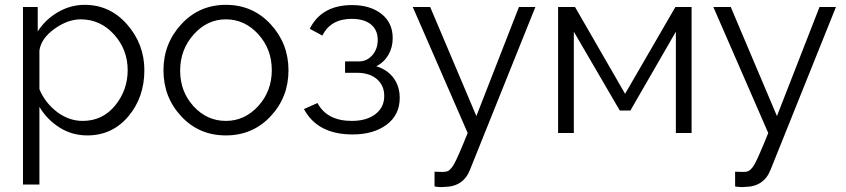

<svg xmlns="http://www.w3.org/2000/svg" viewBox="-20 -550 3497 794"><path d="M143 -108V213H75V-521H136V-420Q168 -470 220 -500Q272 -530 330 -530Q435 -530 506 -448.5Q577 -367 577 -260Q577 -147 510.5 -68.5Q444 10 341 10Q278 10 226.5 -22.5Q175 -55 143 -108ZM508 -260Q508 -345 451.5 -407.5Q395 -470 314 -470Q260 -470 205 -430.5Q150 -391 143 -341V-181Q167 -124 216 -87Q265 -50 322 -50Q404 -50 456 -113.5Q508 -177 508 -260Z M914 -530Q1025 -530 1099 -450Q1173 -370 1173 -259Q1173 -148 1099 -69Q1025 10 914 10Q803 10 729.5 -69Q656 -148 656 -259Q656 -370 730 -450Q804 -530 914 -530ZM914 -470Q837 -470 781 -407.5Q725 -345 725 -258Q725 -171 780.5 -110.5Q836 -50 914 -50Q992 -50 1048 -111.5Q1104 -173 1104 -260Q1104 -347 1048 -408.5Q992 -470 914 -470Z M1438 6Q1293 6 1237 -99L1293 -124Q1332 -50 1435 -50Q1496 -50 1532.5 -78Q1569 -106 1569 -153Q1569 -196 1539.5 -222Q1510 -248 1460 -249H1407V-296H1464Q1497 -296 1519.5 -321.5Q1542 -347 1542 -385Q1542 -426 1514 -449Q1486 -472 1434 -472Q1348 -472 1313 -403L1261 -431Q1310 -529 1436 -529Q1511 -529 1557.5 -492.5Q1604 -456 1604 -392Q1604 -354 1586 -323Q1568 -292 1536 -276Q1582 -262 1607.5 -227.5Q1633 -193 1633 -145Q1633 -75 1579 -34.5Q1525 6 1438 6Z M1777 160Q1815 162 1823 160Q1841 158 1857 130Q1873 102 1914 0L1687 -521H1759L1950 -70L2126 -521H2194L1924 151Q1897 222 1818 223Q1798 225 1777 221Z M2288 0V-521H2358L2565 -162L2773 -521H2840V0H2775V-419L2587 -93H2543L2353 -419V0Z M3020 160Q3058 162 3066 160Q3084 158 3100 130Q3116 102 3157 0L2930 -521H3002L3193 -70L3369 -521H3437L3167 151Q3140 222 3061 223Q3041 225 3020 221Z"/></svg>

Font: Raleway-v4020
Style: Regular
Weight: 400
Designer: Matt McInerney, Pablo Impallari, Rodrigo Fuenzalida
Foundry: Matt McInerney, Pablo Impallari, Rodrigo Fuenzalida
Version: Version 4.020;PS 004.020;hotconv 1.0.88;makeotf.lib2.5.64775